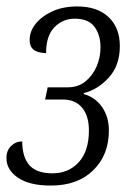

<svg xmlns="http://www.w3.org/2000/svg" viewBox="-32 -566 426 596"><path d="M126 10Q59 10 23.5 -14.5Q-12 -39 -12 -75Q-12 -99 2.5 -113Q17 -127 37 -127Q37 -79 59 -53.5Q81 -28 131 -28Q181 -28 212.5 -62.5Q244 -97 244 -161Q244 -206 223 -231.5Q202 -257 163 -257H108L116 -295H179Q211 -295 233.5 -313.5Q256 -332 268 -360Q280 -388 280 -419Q280 -457 261.5 -482.5Q243 -508 200 -508Q163 -508 137 -481.5Q111 -455 111 -401Q84 -402 72 -412Q60 -422 60 -442Q60 -469 79 -492.5Q98 -516 131 -531Q164 -546 208 -546Q270 -546 305 -513Q340 -480 340 -423Q340 -363 306 -325.5Q272 -288 228 -277V-274Q264 -264 285 -233.5Q306 -203 306 -161Q306 -85 257.5 -37.5Q209 10 126 10Z"/></svg>

Font: Noto Serif ExtraCondensed Light
Style: Italic
Weight: 300
Width: 2
Italic angle: -12°
Designer: Monotype Design Team
Foundry: Monotype Imaging Inc.
Version: Version 2.014; ttfautohint (v1.8.4.7-5d5b)